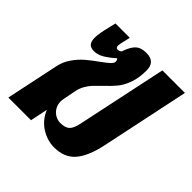

<svg xmlns="http://www.w3.org/2000/svg" viewBox="-158 -714 862 862"><g transform="rotate(45 273.0 -283.5)"><path d="M161.1 -83 144 0H0L53.2 -252.9Q60.5 -286.6 80.1 -314.5Q99.6 -342.3 122.6 -362.1Q145.5 -381.8 177.2 -404.3Q203.6 -423.3 215.3 -434.3Q227.1 -445.3 227.1 -455.1Q227.1 -463.9 221.2 -470.2Q195.3 -447.3 171.9 -433.1Q148.4 -418.9 125 -418.9Q103 -418.9 93.5 -429.9Q84 -440.9 84 -463.9Q84 -478.5 87.4 -497.8Q90.8 -517.1 98.1 -546.9L105 -575.2H195.8L185.1 -527.8Q183.1 -516.1 183.1 -514.2Q183.1 -499 194.8 -499Q204.1 -499 212.9 -505.9Q223.6 -536.1 235.1 -552Q246.6 -567.9 261.2 -574Q275.9 -580.1 297.9 -580.1Q353 -580.1 353 -524.9Q353 -476.6 340.3 -442.1Q327.6 -407.7 309.8 -386Q292 -364.3 262.2 -336.4Q241.7 -316.9 229.2 -303.5Q216.8 -290 206.5 -272Q196.3 -253.9 191.9 -231.9L180.2 -171.9Q178.2 -160.2 178.2 -153.8Q178.2 -133.8 187.7 -117.7Q197.3 -101.6 212.9 -92.8Q228.5 -84 245.1 -84Q276.4 -84 290.5 -97.4Q304.7 -110.8 312 -146L402.8 -575.2H545.9L457 -152.8Q439 -68.4 403.6 -27.6Q368.2 13.2 303.2 13.2Q259.8 13.2 220.5 -11.5Q181.2 -36.1 161.1 -83Z"/></g></svg>

Font: Pattaya
Style: Regular
Weight: 400
Designer: Pablo Impallari / Thai characters Designed by Thanarat Vachiruckul and Suppakit Chalermlarp
Foundry: Pablo Impallari
Version: Version 2.001